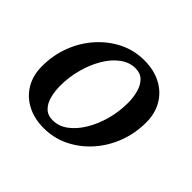

<svg xmlns="http://www.w3.org/2000/svg" viewBox="-94 -900 525 525"><g transform="rotate(45 168.5 -637.0)"><path d="M6 -590.5Q6 -556 21.2 -529.8Q36.5 -503.5 64.2 -488.8Q92 -474 129.5 -474Q168 -474 201.8 -490.5Q235.5 -507 261.5 -536Q287.5 -565 302 -603Q316.5 -641 316.5 -683.5Q316.5 -718 301.2 -744.2Q286 -770.5 258 -785.2Q230 -800 193 -800Q154 -800 120.5 -783.5Q87 -767 61 -738Q35 -709 20.5 -671.2Q6 -633.5 6 -590.5ZM79 -588Q79 -622 87.8 -654Q96.5 -686 111.8 -711.8Q127 -737.5 147.5 -752.5Q168 -767.5 191 -767.5Q210 -767.5 221.5 -756.2Q233 -745 238.2 -726.2Q243.5 -707.5 243.5 -686Q243.5 -652 234.8 -620Q226 -588 210.5 -562.2Q195 -536.5 174.8 -521.5Q154.5 -506.5 131 -506.5Q112 -506.5 100.5 -517.8Q89 -529 84 -547.8Q79 -566.5 79 -588Z"/></g></svg>

Font: Besley Medium
Style: Italic
Weight: 500
Italic angle: -13°
Designer: Owen Earl
Foundry: indestructible type*
Version: Version 2.001